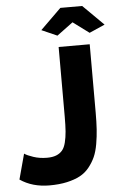

<svg xmlns="http://www.w3.org/2000/svg" viewBox="-61 -957 643 1010"><g transform="rotate(-5 260.5 -451.5)"><path d="M187 -806.2 296.9 -914.1H412.1L521 -806.2L439 -770L354 -833L269 -770ZM40 -167Q54.2 -156.7 87.2 -145.8Q120.1 -134.8 159.2 -134.8Q188 -134.8 207.5 -142.6Q227.1 -150.4 239.5 -165Q252 -179.7 258.5 -206.1Q265.1 -232.4 267.6 -263.9Q270 -295.4 270 -342.8V-710H434.1V-349.1Q434.1 -298.8 431.6 -261.2Q429.2 -223.6 422.4 -184.1Q415.5 -144.5 403.1 -116.7Q390.6 -88.9 370.1 -63.2Q349.6 -37.6 320.8 -22.2Q292 -6.8 251.5 2.2Q210.9 11.2 159.2 11.2Q68.8 11.2 3.9 -33.2Z"/></g></svg>

Font: Raleway-v4020 ExtraBold
Style: Regular
Weight: 800
Designer: Matt McInerney, Pablo Impallari, Rodrigo Fuenzalida
Foundry: Matt McInerney, Pablo Impallari, Rodrigo Fuenzalida
Version: Version 4.020;PS 004.020;hotconv 1.0.88;makeotf.lib2.5.64775